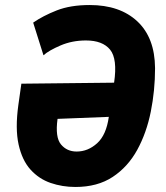

<svg xmlns="http://www.w3.org/2000/svg" viewBox="-20 -732 660 764"><path d="M280 12Q228 12 181.5 -4Q135 -20 101.5 -57Q68 -94 54 -157Q40 -220 53 -314L65 -399L434 -403Q448 -498 418 -534.5Q388 -571 322 -571Q267 -571 220.5 -551Q174 -531 153 -512L112 -642Q151 -669 205.5 -690.5Q260 -712 337 -712Q457 -712 526.5 -647Q596 -582 597 -461Q597 -372 580 -287.5Q563 -203 526 -135.5Q489 -68 428.5 -28Q368 12 280 12ZM285 -129Q330 -129 366.5 -162Q403 -195 413 -267L209 -259Q199 -186 222.5 -157.5Q246 -129 285 -129Z"/></svg>

Font: Finlandica
Style: Bold Italic
Weight: 700
Italic angle: -8°
Designer: Niklas Ekholm, Juho Hiilivirta, Jaakko Suomalainen
Foundry: Helsinki Type Studio
Version: Version 1.064; ttfautohint (v1.8.4.7-5d5b)